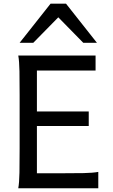

<svg xmlns="http://www.w3.org/2000/svg" viewBox="-20 -1011 606 1031"><path d="M456.5 -412.6V-334.5H178.2V-80.6H307.1Q379.9 -80.6 429.2 -81.5Q478.5 -82.5 507.8 -87.9V0H78.1Q83.5 -29.3 84.5 -84.7Q85.4 -140.1 85.4 -212.4V-500.5Q85.4 -572.8 84.5 -628.2Q83.5 -683.6 78.1 -712.9H493.2V-632.3H178.2V-412.6ZM85.4 -781.2 251.5 -991.2H334.5L500.5 -781.2H427.2L293 -918L158.7 -781.2Z"/></svg>

Font: Andika Afr
Style: Regular
Weight: 400
Designer: Victor Gaultney, Annie Olsen, Julie Remington, Don Collingsworth, Eric Hays, Becca Hirsbrunner
Foundry: SIL International
Version: Version 5.000